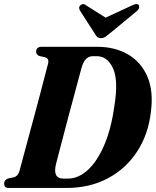

<svg xmlns="http://www.w3.org/2000/svg" viewBox="-28 -932 772 952"><path d="M-7.5 -21.5Q-7.5 -31 -2 -37.5Q3.5 -44 11.5 -47L40.5 -53Q62 -59 69 -85.5Q75 -108 86.2 -150.2Q97.5 -192.5 112 -246Q126.5 -299.5 141.8 -356.2Q157 -413 170.8 -465.2Q184.5 -517.5 195 -557.8Q205.5 -598 210.5 -617.5Q216.5 -641.5 195.5 -648L166.5 -654.5Q151.5 -661 151 -675Q151.5 -700 178.5 -700H453.5Q541.5 -700 606.2 -662.5Q671 -625 702.2 -553.5Q733.5 -482 720.5 -380Q708 -267 652.5 -181.5Q597 -96 507 -48Q417 0 301.5 0H16Q2.5 0 -2.5 -6Q-7.5 -12 -7.5 -21.5ZM309.5 -46.5Q361 -46.5 407.8 -89.5Q454.5 -132.5 489 -213Q523.5 -293.5 539 -405.5Q560 -534.5 532 -594Q504 -653.5 451.5 -653.5H432.5Q413 -653.5 398.8 -639.8Q384.5 -626 375.5 -593Q371 -576.5 361.5 -541Q352 -505.5 339.5 -458.8Q327 -412 313.2 -361Q299.5 -310 287 -261.8Q274.5 -213.5 264.5 -175.8Q254.5 -138 249.5 -118Q232.5 -46.5 286 -46.5ZM518 -767.5Q505 -756.5 495.2 -749.8Q485.5 -743 473 -743Q460.5 -743 453.8 -749.2Q447 -755.5 440.5 -767.5L368.5 -879.5Q359 -896.5 372 -907Q385 -917.5 399.5 -905L495.5 -844.5L626.5 -905Q650 -918 660 -907Q663 -903 661.8 -894.5Q660.5 -886 651 -877.5Z"/></svg>

Font: Fraunces 144pt Soft
Style: Bold Italic
Weight: 700
Italic angle: -16°
Version: Version 1.000;[b76b70a41]